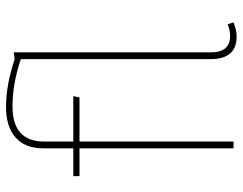

<svg xmlns="http://www.w3.org/2000/svg" viewBox="-102 -674 787 622"><g transform="rotate(-90 291.0 -363.5)"><path d="M523 -19 529 0Q505 10 483 10Q410 10 410 -74V-689Q330 -716 257 -716Q143 -716 143 -614V-519H290L286 -499H143V0H121V-499H31V-519H121V-617Q121 -675 156 -706Q191 -737 255 -737Q326 -737 410 -709L432 -712V-73Q432 -11 485 -11Q504 -11 523 -19Z"/></g></svg>

Font: FiraGO Thin
Style: Regular
Weight: 100
Designer: bBox Type
Foundry: bBox Type GmbH
Version: Version 1.001;PS 001.001;hotconv 1.0.88;makeotf.lib2.5.64775